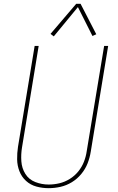

<svg xmlns="http://www.w3.org/2000/svg" viewBox="-20 -975 616 1003"><path d="M234 8Q265 8 296 1Q327 -6 355 -23Q383 -40 404.5 -66Q426 -92 437.5 -121.5Q449 -151 454 -182L545 -735H524L433 -185Q429 -157 418.5 -130Q408 -103 389 -79.5Q370 -56 344 -40Q318 -24 290 -17.5Q262 -11 234 -11Q198 -11 164.5 -24Q131 -37 112.5 -66.5Q94 -96 91.5 -132.5Q89 -169 95 -205L182 -735H161L74 -208Q69 -175 69.5 -142.5Q70 -110 81.5 -80.5Q93 -51 116 -30Q139 -9 170 -0.5Q201 8 234 8ZM261 -785 387 -938 463 -787 483 -796 401 -955H378L244 -798Z"/></svg>

Font: Iosevka Sparkle Thin
Style: Italic
Weight: 100
Italic angle: -9°
Designer: Belleve Invis
Foundry: Belleve Invis
Version: Version 4.5.0; ttfautohint (v1.8.3)